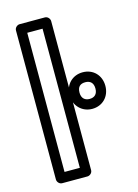

<svg xmlns="http://www.w3.org/2000/svg" viewBox="-121 -842 672 933"><g transform="rotate(-15 215.5 -375.0)"><path d="M175 -25H98V-725H175ZM200 25C211 25 225 15 225 0V-750C225 -761 215 -775 200 -775H73C62 -775 48 -765 48 -750V0C48 11 58 25 73 25ZM308 -336C284 -336 268 -350 268 -378C268 -408 283 -420 308 -420C333 -420 348 -406 348 -378C348 -350 333 -336 308 -336ZM308 -286C360 -286 398 -324 398 -378C398 -432 360 -470 308 -470C257 -470 218 -433 218 -378C218 -325 257 -286 308 -286Z"/></g></svg>

Font: Asimov
Style: NarOu
Weight: 500
Designer: Google
Version: Version 2.000980; 2014